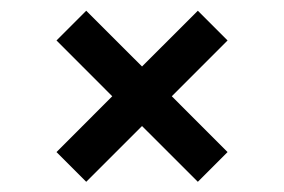

<svg xmlns="http://www.w3.org/2000/svg" viewBox="-20 -483 540 365"><path d="M193.4 -300 87.4 -193.9 143.9 -137.4 250 -243.4 356.1 -137.4 412.6 -193.9 306.6 -300 412.6 -406.1 356.1 -462.6 250 -356.6 143.9 -462.6 87.4 -406.1Z"/></svg>

Font: KetosagCBd
Style: Regular
Weight: 500
Designer: gluk
Foundry: gluk
Version: Version 00.0024